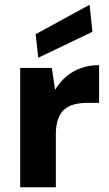

<svg xmlns="http://www.w3.org/2000/svg" viewBox="-20 -788 459 808"><path d="M65 0V-502H198L212 -410Q231 -442 258.5 -465.5Q286 -489 321 -501.5Q356 -514 397 -514V-355H348Q318 -355 293.5 -349Q269 -343 251.5 -328Q234 -313 224.5 -287Q215 -261 215 -223V0ZM141 -545 130 -644 357 -768 369 -654Z"/></svg>

Font: DM Sans 16pt Black
Style: Regular
Weight: 900
Version: Version 4.004;gftools[0.9.30]